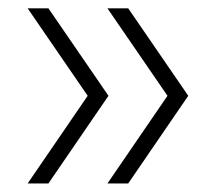

<svg xmlns="http://www.w3.org/2000/svg" viewBox="-20 -511 540 462"><path d="M46.5 -69.5 191 -280.5 46.5 -491H96.5L241 -280.5L96.5 -69.5ZM238.5 -69.5 383 -280.5 238.5 -491H288.5L433 -280.5L288.5 -69.5Z"/></svg>

Font: Encode Sans SC SemiExpanded ExtraLight
Style: Regular
Weight: 250
Width: 6
Designer: Multiple Designers
Foundry: Impallari Type
Version: Version 3.002